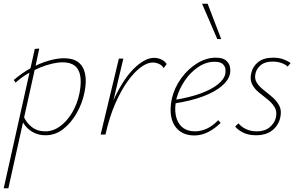

<svg xmlns="http://www.w3.org/2000/svg" viewBox="-36 -723 1607 1032"><path d="M-16 289 151 -460 175 -462 151 -350 9 289ZM209 4Q176 4 150 -8Q124 -20 105 -41Q86 -62 77 -89L90 -100Q104 -65 134 -41Q164 -17 207 -17Q249 -17 286 -43.5Q323 -70 351 -116.5Q379 -163 391 -221Q407 -303 385.5 -345.5Q364 -388 300 -388Q276 -388 245 -381Q214 -374 180.5 -360.5Q147 -347 113 -327Q79 -307 48 -279L38 -293Q82 -331 130 -357Q178 -383 224.5 -396.5Q271 -410 308 -410Q357 -410 385 -388.5Q413 -367 421.5 -325.5Q430 -284 418 -226Q406 -167 376 -114.5Q346 -62 303.5 -29Q261 4 209 4Z M514 0Q546 -135 594.5 -227Q643 -319 695.5 -365.5Q748 -412 792 -412Q812 -412 830 -404Q848 -396 860 -379L844 -357Q834 -373 817.5 -380Q801 -387 785 -387Q756 -387 721.5 -362Q687 -337 651 -287.5Q615 -238 583.5 -166Q552 -94 531 0ZM505 0 603 -408H627L530 0Z M1008 5Q960 5 928 -20Q896 -45 885.5 -90Q875 -135 888 -194Q902 -253 938.5 -303Q975 -353 1024 -383Q1073 -413 1124 -413Q1160 -413 1177.5 -399Q1195 -385 1199.5 -365.5Q1204 -346 1200 -326Q1193 -292 1156 -260.5Q1119 -229 1055.5 -205Q992 -181 902 -167V-186Q983 -199 1042 -220.5Q1101 -242 1135 -269.5Q1169 -297 1175 -326Q1177 -337 1175.5 -352Q1174 -367 1161 -379Q1148 -391 1117 -391Q1072 -391 1030 -363Q988 -335 957.5 -290Q927 -245 913 -195Q901 -143 909 -102.5Q917 -62 943.5 -39.5Q970 -17 1012 -17Q1042 -17 1073.5 -30.5Q1105 -44 1137 -77L1150 -62Q1127 -40 1103.5 -25Q1080 -10 1056.5 -2.5Q1033 5 1008 5ZM1132 -513 1050 -703H1080L1153 -513Z M1340 4Q1300 4 1271.5 -10Q1243 -24 1228 -43L1246 -60Q1260 -42 1285.5 -29.5Q1311 -17 1344 -17Q1387 -17 1413.5 -39Q1440 -61 1447 -92Q1454 -124 1440 -147Q1426 -170 1402 -189Q1378 -208 1354.5 -227Q1331 -246 1318.5 -271.5Q1306 -297 1315 -332Q1323 -367 1352.5 -390Q1382 -413 1432 -413Q1463 -413 1486.5 -404.5Q1510 -396 1526 -384L1510 -365Q1498 -377 1476.5 -384.5Q1455 -392 1429 -392Q1390 -392 1367.5 -374.5Q1345 -357 1338 -331Q1330 -301 1344 -279Q1358 -257 1382 -238.5Q1406 -220 1429.5 -199.5Q1453 -179 1466 -153Q1479 -127 1470 -89Q1460 -48 1427 -22Q1394 4 1340 4Z"/></svg>

Font: Ysabeau Office Thin
Style: Italic
Weight: 250
Italic angle: -12°
Designer: Christian Thalmann (Catharsis Fonts)
Version: Version 2.001;gftools[0.9.30]; featfreeze: tnum,lnum,ss02